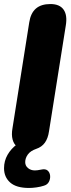

<svg xmlns="http://www.w3.org/2000/svg" viewBox="-21 -734 353 952"><path d="M123 198Q60 198 29.5 171Q-1 144 -1 100Q-1 64 16.5 33.5Q34 3 64 -19L65 -6Q48 -18 41.5 -42Q35 -66 41 -99L124 -623Q131 -669 157 -691.5Q183 -714 229 -714Q275 -714 294.5 -686Q314 -658 305 -606L222 -83Q217 -48 201.5 -26.5Q186 -5 159 4Q130 14 117 32Q104 50 104 70Q104 88 118 99.5Q132 111 152 111Q158 111 165.5 110Q173 109 183 107Q204 102 215 111.5Q226 121 227.5 137Q229 153 221.5 167.5Q214 182 196 187Q181 192 160.5 195Q140 198 123 198Z"/></svg>

Font: Nunito ExtraLight Black
Style: Italic
Weight: 900
Italic angle: -9°
Version: Version 3.602